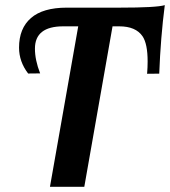

<svg xmlns="http://www.w3.org/2000/svg" viewBox="-20 -723 658 743"><path d="M306.2 0H173.3L282.7 -621.1H224.6Q115.2 -621.1 115.2 -534.7Q115.2 -490.7 135.3 -439L88.9 -438.5Q53.7 -484.4 53.7 -538.6Q53.7 -613.3 99.9 -653.3Q146 -693.4 238.3 -693.4H442.4Q585.9 -693.4 617.7 -703.1Q601.6 -579.1 596.2 -438L549.3 -437.5Q551.3 -463.4 551.3 -484.9Q551.3 -553.2 531.7 -582.5Q505.4 -621.1 441.4 -621.1H415.5Z"/></svg>

Font: Kelvinch
Style: Bold Italic
Weight: 700
Italic angle: -10°
Designer: Paul James Miller
Foundry: High-Logic / Made with FontCreator
Version: Version 3.30 September 23, 2016